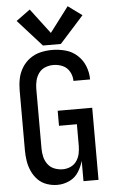

<svg xmlns="http://www.w3.org/2000/svg" viewBox="-64 -1020 627 1069"><g transform="rotate(-5 250.0 -485.0)"><path d="M200 -772H300L434 -921L356 -978L250 -838L144 -978L66 -921ZM213 8Q248 8 280 -7Q312 -22 331 -51.5Q350 -81 359 -114V0H443V-403H250V-319H350V-200Q350 -178 345.5 -155.5Q341 -133 328 -114Q315 -95 294 -85.5Q273 -76 250 -76Q227 -76 204.5 -84.5Q182 -93 167.5 -112Q153 -131 147.5 -154Q142 -177 142 -200V-535Q142 -558 147.5 -581Q153 -604 167 -623Q181 -642 203 -650.5Q225 -659 248 -659Q275 -659 300 -648Q325 -637 338.5 -612.5Q352 -588 352 -561H445Q445 -599 431 -635Q417 -671 388.5 -697Q360 -723 323 -733Q286 -743 248 -743Q215 -743 183 -735.5Q151 -728 124 -708.5Q97 -689 79.5 -660.5Q62 -632 55.5 -600Q49 -568 49 -535V-200Q49 -170 53.5 -140.5Q58 -111 70.5 -83Q83 -55 104 -33.5Q125 -12 154 -2Q183 8 213 8Z"/></g></svg>

Font: Iosevka SS08 Medium
Style: Regular
Weight: 500
Monospace: yes
Designer: Belleve Invis
Foundry: Belleve Invis
Version: Version 3.4.3; ttfautohint (v1.8.3)